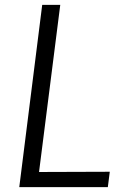

<svg xmlns="http://www.w3.org/2000/svg" viewBox="-20 -767 518 787"><path d="M59 0 153 -747H227L140 -62L430 -63L422 0Z"/></svg>

Font: Koeln Type Sans Light
Style: Italic
Weight: 300
Italic angle: -7.5°
Designer: Eben Sorkin
Foundry: Eben Sorkin
Version: Version 2.001